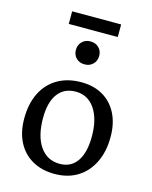

<svg xmlns="http://www.w3.org/2000/svg" viewBox="-132 -976 849 1075"><g transform="rotate(15 293.0 -438.5)"><path d="M289 14Q215 14 160 -17.5Q105 -49 75.5 -106.5Q46 -164 46 -242Q46 -328 77 -390.5Q108 -453 166 -487Q224 -521 303 -521Q376 -521 429 -490Q482 -459 511 -402Q540 -345 540 -267Q540 -182 509 -118.5Q478 -55 422 -20.5Q366 14 289 14ZM303 -48Q368 -48 403 -98.5Q438 -149 438 -243Q438 -344 397.5 -403Q357 -462 287 -462Q220 -462 183.5 -413Q147 -364 147 -272Q147 -167 188.5 -107.5Q230 -48 303 -48ZM293 -622Q264 -622 245 -640.5Q226 -659 226 -688Q226 -717 245 -736Q264 -755 293 -755Q323 -755 342 -736.5Q361 -718 361 -689Q361 -660 342 -641Q323 -622 293 -622ZM150 -818V-891H434V-818Z"/></g></svg>

Font: Literata 12pt
Style: Regular
Weight: 400
Designer: Latin by Veronika Burian and Jose Scaglione. Greek by Irene Vlachou. Cyrillic by Vera Evstafieva.
Foundry: TypeTogether
Version: Version 3.002